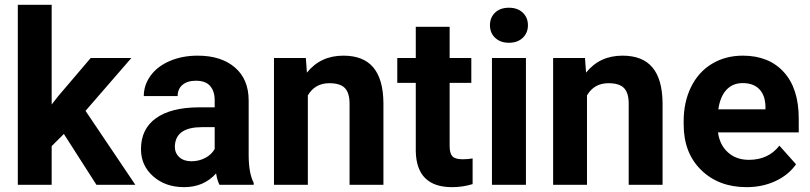

<svg xmlns="http://www.w3.org/2000/svg" viewBox="-20 -770 3374 800"><path d="M246.1 -211.9 195.3 -161.1V0H54.2V-750H195.3V-334.5L222.7 -369.6L357.9 -528.3H527.3L336.4 -308.1L543.9 0H381.8Z M894.5 0Q884.8 -19 880.4 -47.4Q829.1 9.8 747.1 9.8Q669.4 9.8 618.4 -35.2Q567.4 -80.1 567.4 -148.4Q567.4 -232.4 629.6 -277.3Q691.9 -322.3 809.6 -322.8H874.5V-353Q874.5 -389.6 855.7 -411.6Q836.9 -433.6 796.4 -433.6Q760.7 -433.6 740.5 -416.5Q720.2 -399.4 720.2 -369.6H579.1Q579.1 -415.5 607.4 -454.6Q635.7 -493.7 687.5 -515.9Q739.3 -538.1 803.7 -538.1Q901.4 -538.1 958.7 -489Q1016.1 -439.9 1016.1 -351.1V-122.1Q1016.6 -46.9 1037.1 -8.3V0ZM777.8 -98.1Q809.1 -98.1 835.4 -112.1Q861.8 -126 874.5 -149.4V-240.2H821.8Q715.8 -240.2 709 -167L708.5 -158.7Q708.5 -132.3 727.1 -115.2Q745.6 -98.1 777.8 -98.1Z M1254.4 -528.3 1258.8 -467.3Q1315.4 -538.1 1410.6 -538.1Q1494.6 -538.1 1535.6 -488.8Q1576.7 -439.5 1577.6 -341.3V0H1436.5V-337.9Q1436.5 -382.8 1417 -403.1Q1397.5 -423.3 1352.1 -423.3Q1292.5 -423.3 1262.7 -372.6V0H1121.6V-528.3Z M1853.5 -658.2V-528.3H1943.8V-424.8H1853.5V-161.1Q1853.5 -131.8 1864.7 -119.1Q1876 -106.4 1907.7 -106.4Q1931.2 -106.4 1949.2 -109.9V-2.9Q1907.7 9.8 1863.8 9.8Q1715.3 9.8 1712.4 -140.1V-424.8H1635.3V-528.3H1712.4V-658.2Z M2171.4 0H2029.8V-528.3H2171.4ZM2021.5 -665Q2021.5 -696.8 2042.7 -717.3Q2064 -737.8 2100.6 -737.8Q2136.7 -737.8 2158.2 -717.3Q2179.7 -696.8 2179.7 -665Q2179.7 -632.8 2158 -612.3Q2136.2 -591.8 2100.6 -591.8Q2064.9 -591.8 2043.2 -612.3Q2021.5 -632.8 2021.5 -665Z M2417.5 -528.3 2421.9 -467.3Q2478.5 -538.1 2573.7 -538.1Q2657.7 -538.1 2698.7 -488.8Q2739.7 -439.5 2740.7 -341.3V0H2599.6V-337.9Q2599.6 -382.8 2580.1 -403.1Q2560.5 -423.3 2515.1 -423.3Q2455.6 -423.3 2425.8 -372.6V0H2284.7V-528.3Z M3090.8 9.8Q2974.6 9.8 2901.6 -61.5Q2828.6 -132.8 2828.6 -251.5V-265.1Q2828.6 -344.7 2859.4 -407.5Q2890.1 -470.2 2946.5 -504.2Q3002.9 -538.1 3075.2 -538.1Q3183.6 -538.1 3245.8 -469.7Q3308.1 -401.4 3308.1 -275.9V-218.3H2971.7Q2978.5 -166.5 3012.9 -135.3Q3047.4 -104 3100.1 -104Q3181.6 -104 3227.5 -163.1L3296.9 -85.4Q3265.1 -40.5 3210.9 -15.4Q3156.7 9.8 3090.8 9.8ZM3074.7 -423.8Q3032.7 -423.8 3006.6 -395.5Q2980.5 -367.2 2973.1 -314.5H3169.4V-325.7Q3168.5 -372.6 3144 -398.2Q3119.6 -423.8 3074.7 -423.8Z"/></svg>

Font: Shabnam FD
Style: Bold
Weight: 700
Foundry: DejaVu fonts team - Redesigned by Saber Rastikerdar - Based on Vazir font
Version: Version 5.00;October 20, 2019;FontCreator 12.0.0.2547 64-bit